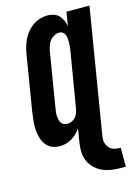

<svg xmlns="http://www.w3.org/2000/svg" viewBox="-141 -817 790 1113"><g transform="rotate(-15 254.5 -260.5)"><path d="M470 222Q446 222 421.5 221Q397 220 373.5 215.5Q350 211 329 201Q308 191 291 175.5Q274 160 262.5 140Q251 120 246.5 96.5Q242 73 244 48.5Q246 24 250 0L261 -65Q250 -49 235.5 -35Q221 -21 204 -11Q187 -1 168.5 3.5Q150 8 132 8Q106 8 84 -2.5Q62 -13 48.5 -32.5Q35 -52 29 -75.5Q23 -99 21.5 -123.5Q20 -148 22.5 -173.5Q25 -199 29 -225L84 -560Q88 -582 94 -603.5Q100 -625 111 -646Q122 -667 137.5 -685.5Q153 -704 172.5 -717Q192 -730 214 -736.5Q236 -743 259 -743Q278 -743 296 -737Q314 -731 326.5 -718Q339 -705 346.5 -688Q354 -671 358 -653L371 -735H509L388 0Q385 14 384 28.5Q383 43 386.5 56Q390 69 398 80Q406 91 417 97.5Q428 104 442.5 106Q457 108 471 108V222ZM208 -106Q222 -106 235 -111.5Q248 -117 257.5 -128Q267 -139 272 -152Q277 -165 279 -178L335 -513Q337 -525 338 -537Q339 -549 339 -560.5Q339 -572 338 -583.5Q337 -595 333 -605.5Q329 -616 320 -622.5Q311 -629 299 -629Q283 -629 268 -621Q253 -613 243 -600Q233 -587 227.5 -571.5Q222 -556 219 -541L164 -206Q162 -195 161 -184Q160 -173 161 -162.5Q162 -152 164.5 -141.5Q167 -131 172.5 -123Q178 -115 187.5 -110.5Q197 -106 208 -106Z"/></g></svg>

Font: Iosevka Curly Heavy Oblique
Style: Regular
Weight: 900
Italic angle: -9°
Monospace: yes
Designer: Belleve Invis
Foundry: Belleve Invis
Version: Version 11.1.0; ttfautohint (v1.8.3)